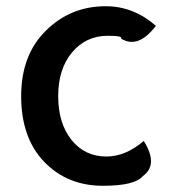

<svg xmlns="http://www.w3.org/2000/svg" viewBox="-20 -584 557 617"><path d="M311 13Q196 13 122 -64Q48 -141 48 -275Q48 -407 127 -485Q206 -564 320 -564Q409 -564 481 -501Q424 -426 369 -460Q376 -469 326 -469Q256 -469 211 -415Q167 -362 167 -275Q167 -188 210 -134Q253 -81 322 -81Q383 -81 442 -131Q490 -55 439 -18Q413 13 311 13Z"/></svg>

Font: Swei Half Moon CJK SC
Style: Medium
Weight: 500
Version: Version 2.071